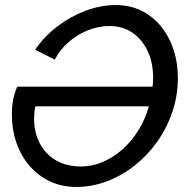

<svg xmlns="http://www.w3.org/2000/svg" viewBox="-20 -735 746 760"><path d="M282 5Q225 5 178 -17Q131 -39 97 -78.5Q63 -118 45 -170Q27 -222 27 -282Q27 -325 35 -353.5Q43 -382 48 -392H584Q585 -401 585.5 -410Q586 -419 586 -428Q586 -488 564 -534Q542 -580 503.5 -606Q465 -632 413 -632Q370 -632 327.5 -615Q285 -598 251 -568Q217 -538 197 -499L119 -538Q155 -591 207 -630.5Q259 -670 319 -692.5Q379 -715 438 -715Q494 -715 539 -693Q584 -671 616.5 -631.5Q649 -592 666.5 -539.5Q684 -487 684 -426Q684 -356 662 -291.5Q640 -227 601.5 -173Q563 -119 512 -79Q461 -39 402.5 -17Q344 5 282 5ZM301 -76Q345 -76 387 -94Q429 -112 465 -144Q501 -176 528 -219.5Q555 -263 569 -314H120Q117 -301 116 -288.5Q115 -276 115 -263Q115 -224 127.5 -190Q140 -156 163.5 -130.5Q187 -105 221.5 -90.5Q256 -76 301 -76Z"/></svg>

Font: Raleway Thin Medium
Style: Italic
Weight: 500
Italic angle: -12°
Version: Version 4.026